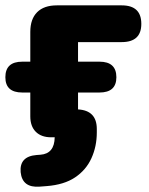

<svg xmlns="http://www.w3.org/2000/svg" viewBox="-25 -512 557 716"><path d="M123 184Q58 189 52 130Q47 71 112 66L126 65Q178 61 179 0H166Q129 0 108.5 -20.5Q88 -41 88 -78V-167H58Q-5 -167 -5 -224Q-5 -282 58 -282H88V-393Q88 -441 113.5 -466.5Q139 -492 187 -492H429Q502 -492 502 -423Q502 -355 429 -355H266V-282H346Q409 -282 409 -224Q409 -167 346 -167H266V-104Q336 -100 336 -31V-18Q336 34 316 78Q296 122 255 149.5Q214 177 149 182Z"/></svg>

Font: Chiron GoRound TC H
Style: Regular
Weight: 900
Designer: Ryoko NISHIZUKA 西塚涼子 (kana, bopomofo & ideographs); Paul D. Hunt (Latin, Greek & Cyrillic); Sandoll Communications 산돌커뮤니
Foundry: Adobe
Version: Version 1.000;hotconv 1.1.1;makeotfexe 2.6.0